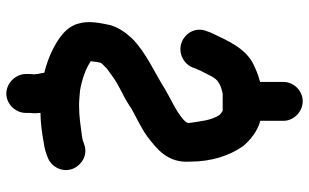

<svg xmlns="http://www.w3.org/2000/svg" viewBox="-205 -649 977 607"><g transform="rotate(90 283.5 -345.5)"><path d="M300 -814C333 -814 362 -786 362 -753V-680C395 -671 424 -648 443 -624C472 -582 491 -526 491 -458C496 -387 451 -353 412 -323C386 -304 355 -290 326 -274C308 -262 290 -251 271 -242L249 -230C230 -220 214 -207 197 -195L181 -179C179 -177 179 -175 178 -173L176 -163C175 -158 175 -153 174 -148V-144C174 -143 174 -143 175 -143C199 -127 232 -116 266 -110L290 -108C299 -107 308 -107 316 -107C348 -107 380 -112 409 -116L421 -118C426 -119 431 -122 436 -123C473 -137 505 -111 514 -86C527 -49 503 -17 478 -8C464 -2 447 3 429 5C403 10 367 15 337 15V17C338 24 338 32 338 39C337 44 337 48 337 53V61C337 94 309 123 276 123C243 123 214 94 214 61V53C214 48 214 42 215 36C215 33 215 31 214 28V24C212 17 211 10 210 3C186 -3 160 -12 140 -22C104 -40 64 -65 54 -107C45 -139 53 -175 59 -204C67 -233 83 -254 101 -274C146 -319 209 -345 264 -380C295 -398 330 -413 356 -435C361 -440 369 -446 369 -454C363 -492 361 -524 344 -550C341 -555 334 -558 330 -561H276C248 -555 232 -547 221 -525L203 -490C202 -487 200 -482 197 -476L193 -465C183 -441 150 -417 112 -432C87 -442 63 -474 79 -512L83 -523C108 -576 133 -636 187 -660L205 -668C214 -672 224 -675 235 -678C236 -679 238 -679 239 -679V-753C239 -786 267 -814 300 -814Z"/></g></svg>

Font: Blanket
Style: Reversed
Weight: 700
Foundry: Cannot Into Space Fonts
Version: Version 0.9